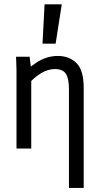

<svg xmlns="http://www.w3.org/2000/svg" viewBox="-20 -708 478 915"><path d="M56.6 -437.5H121.1L128.9 -375V0H58.6V-374ZM241.2 -378.9Q208 -378.9 175.3 -358.9Q142.6 -338.9 114.3 -306.6L79.1 -336.9Q106.4 -379.9 154.8 -410.6Q203.1 -441.4 254.9 -441.4Q310.5 -441.4 344.7 -407.2Q378.9 -373 378.9 -290V187.5H308.6V-282.2Q308.6 -334 293.9 -356.4Q279.3 -378.9 241.2 -378.9ZM274.4 -687.5 245.1 -500H182.6L192.4 -687.5Z"/></svg>

Font: Sudo Var
Style: Regular
Weight: 400
Monospace: yes
Designer: Jens Kutilek
Foundry: Jens Kutilek
Version: Version 0.065;FEAKit 1.0